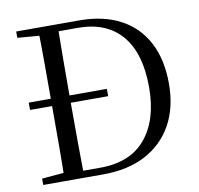

<svg xmlns="http://www.w3.org/2000/svg" viewBox="-81 -812 931 897"><g transform="rotate(-10 385.0 -364.0)"><path d="M423.5 -355.9H52.8V-390.6H423.5ZM52.8 0V-30.1L190.9 -42.1H202.2V0ZM155.3 0Q157.3 -83.6 157.4 -170.3Q157.5 -256.9 157.5 -357.6V-385.1Q157.5 -474.3 157.4 -559.5Q157.3 -644.8 155.3 -728H248.3Q247.1 -645.2 246.6 -559.9Q246.1 -474.5 246.1 -385.1V-357.6Q246.1 -257.3 246.6 -170.7Q247.1 -84.1 248.3 0ZM202.2 0V-33.1H329.3Q472.4 -33.1 545.8 -121.7Q619.1 -210.3 619.1 -363.7Q619.1 -525.4 547.1 -610.1Q475 -694.8 339.6 -694.8H202.2V-728H352.2Q464.9 -728 545.9 -685.4Q626.9 -642.8 670.1 -561.4Q713.3 -479.9 713.3 -364.2Q713.3 -251.9 668 -170.3Q622.7 -88.6 538.8 -44.3Q454.9 0 337.6 0ZM52.8 -698V-728H202.2V-686.9H190.9Z"/></g></svg>

Font: Source Han Serif JP VF
Style: Regular
Weight: 250
Designer: Ryoko NISHIZUKA 西塚涼子 (kana & ideographs); Frank Grießhammer (Latin, Greek & Cyrillic); Wenlong ZHANG 张文龙 (bopomofo); San
Foundry: Adobe
Version: Version 2.001;hotconv 1.1.0;makeotfexe 2.6.0